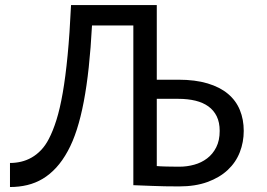

<svg xmlns="http://www.w3.org/2000/svg" viewBox="-20 -733 1056 760"><path d="M600.6 -75.7Q607.4 -75.2 614.7 -74.7Q622.1 -74.2 632.1 -74Q642.1 -73.7 656.2 -73.5Q670.4 -73.2 690.9 -73.2Q720.2 -73.2 748.8 -81.1Q777.3 -88.9 799.8 -106Q822.3 -123 835.9 -149.9Q849.6 -176.8 849.6 -214.8Q849.6 -248.5 837.9 -272.5Q826.2 -296.4 804.9 -311.8Q783.7 -327.1 753.4 -334.5Q723.1 -341.8 686 -341.8H600.6ZM344.2 -632.3Q339.4 -542 331.3 -466.8Q323.2 -391.6 311.5 -330.3Q299.8 -269 284.2 -220.5Q268.6 -171.9 248.5 -135.3Q227.5 -96.7 202.6 -69.6Q177.7 -42.5 149.2 -25.4Q120.6 -8.3 88.1 -0.5Q55.7 7.3 19.5 7.3V-87.9Q42 -87.9 63.7 -93Q85.4 -98.1 105.2 -109.4Q125 -120.6 142.3 -138.7Q159.7 -156.7 173.3 -183.1Q189.5 -213.9 203.4 -258.1Q217.3 -302.2 228.3 -365.2Q239.3 -428.2 247.6 -513.7Q255.9 -599.1 261.2 -712.9H600.6V-417.5H686Q752.9 -417.5 801.8 -402.8Q850.6 -388.2 882.3 -361.6Q914.1 -335 929.4 -297.6Q944.8 -260.3 944.8 -214.8Q944.8 -170.4 929.2 -130.4Q913.6 -90.3 881.6 -60.3Q849.6 -30.3 801.5 -12.7Q753.4 4.9 689 4.9Q628.9 4.9 582.3 2.9Q535.6 1 507.8 0V-632.3Z"/></svg>

Font: Andika
Style: Regular
Weight: 400
Designer: Victor Gaultney, Annie Olsen, Julie Remington, Don Collingsworth, Eric Hays
Foundry: SIL International
Version: Version 1.001